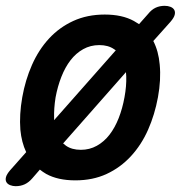

<svg xmlns="http://www.w3.org/2000/svg" viewBox="-41 -610 661 660"><path d="M218 10Q158 10 118 -12Q106 -19 96 -27L70 3Q58 17 44 23.5Q30 30 13 30Q3 30 -6 26.5Q-15 23 -19 16Q-23 9 -20.5 -1Q-18 -11 -6 -25L49 -87Q33 -121 29 -164Q25 -216 35.5 -275.5Q46 -335 69 -387Q92 -439 127.5 -477.5Q163 -516 211 -538Q259 -560 319 -560Q379 -560 419 -538Q428 -533 437 -527L468 -562Q480 -577 494 -583.5Q508 -590 525 -590Q536 -590 545 -586.5Q554 -583 558 -576Q562 -569 559.5 -559Q557 -549 545 -535L486 -469Q504 -434 508 -388Q513 -336 502 -276Q491 -216 468 -164Q445 -112 409 -73Q373 -34 325.5 -12Q278 10 218 10ZM237 -95Q267 -95 292 -109Q317 -123 335.5 -147Q354 -171 367 -204Q380 -237 387 -276Q394 -314 393 -347Q392 -355 392 -362L176 -117L186 -109Q206 -95 237 -95ZM145 -197 357 -437 351 -441Q331 -455 300.5 -455Q270 -455 245 -441Q220 -427 201.5 -403Q183 -379 170 -346Q157 -313 150 -275Q144 -237 145 -204Z"/></svg>

Font: Maple Mono NL SemiBold
Style: Italic
Weight: 600
Italic angle: -10°
Monospace: yes
Designer: subframe7536
Version: Version 7.000